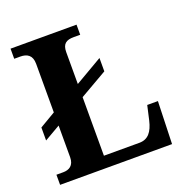

<svg xmlns="http://www.w3.org/2000/svg" viewBox="-128 -830 910 946"><g transform="rotate(-20 327.0 -357.0)"><path d="M28 0H615L622 -223H566L549 -148C536 -92 512 -61 466 -61H280V-368L424 -451V-521L280 -437V-604C280 -647 300 -661 340 -661H374V-714H28V-661H60C94 -661 121 -647 121 -601V-346L38 -297V-229L121 -277V-111C121 -67 94 -53 64 -53H28Z"/></g></svg>

Font: Noto Serif Georgian Bold
Style: Regular
Weight: 700
Designer: Monotype Design Team, Akaki Razmadze
Foundry: Google LLC
Version: Version 2.003